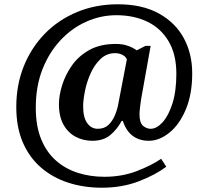

<svg xmlns="http://www.w3.org/2000/svg" viewBox="-20 -734 961 896"><path d="M455 142Q371 142 298.5 118.5Q226 95 171.5 48Q117 1 86.5 -69.5Q56 -140 56 -235Q56 -338 91 -425Q126 -512 189.5 -577Q253 -642 340 -678Q427 -714 530 -714Q644 -714 721.5 -671Q799 -628 838 -555.5Q877 -483 877 -392Q877 -294 847 -223Q817 -152 770 -114.5Q723 -77 675 -77Q584 -77 553 -170H548Q527 -131 495 -104Q463 -77 411 -77Q369 -77 333.5 -95.5Q298 -114 276.5 -152Q255 -190 255 -248Q255 -288 270 -336.5Q285 -385 316 -429Q347 -473 397.5 -501Q448 -529 520 -529Q553 -529 577.5 -520Q602 -511 618 -499L659 -520H683L638 -268Q637 -260 634 -237.5Q631 -215 631 -201Q631 -161 647.5 -147Q664 -133 683 -133Q711 -133 738.5 -163Q766 -193 784.5 -250.5Q803 -308 803 -390Q803 -480 767 -541Q731 -602 668 -632.5Q605 -663 523 -663Q451 -663 384 -633.5Q317 -604 263.5 -547.5Q210 -491 178.5 -411.5Q147 -332 147 -232Q147 -145 172.5 -83.5Q198 -22 242.5 16.5Q287 55 344.5 73Q402 91 467 91Q549 91 618 64.5Q687 38 732 7L756 44Q704 83 626.5 112.5Q549 142 455 142ZM436 -133Q467 -133 486 -151Q505 -169 516.5 -196.5Q528 -224 533 -254L572 -457Q566 -471 550.5 -478.5Q535 -486 518 -486Q478 -486 449.5 -459Q421 -432 403 -392Q385 -352 376.5 -309.5Q368 -267 368 -237Q368 -186 387 -159.5Q406 -133 436 -133Z"/></svg>

Font: Noto Serif Tibetan SemiBold
Style: Regular
Weight: 600
Designer: Monotype Design Team
Foundry: Monotype Imaging Inc.
Version: Version 2.103; ttfautohint (v1.8.4.7-5d5b)